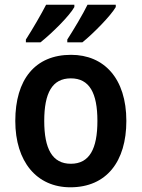

<svg xmlns="http://www.w3.org/2000/svg" viewBox="-20 -786 602 816"><path d="M472 -756V-766H352C333 -727 295 -663 266 -618V-606H330C375 -642 451 -719 472 -756ZM296 -756V-766H176C156 -727 119 -663 90 -618V-606H152C201 -645 275 -718 296 -756ZM517 -272C517 -453 422 -553 282 -553C129 -553 45 -448 45 -272C45 -99 136 10 279 10C433 10 517 -100 517 -272ZM168 -272C168 -391 202 -453 281 -453C360 -453 394 -391 394 -272C394 -153 360 -90 281 -90C202 -90 168 -154 168 -272Z"/></svg>

Font: Noto Sans Myanmar SemiCondensed SemiBold
Style: Regular
Weight: 600
Width: 4
Designer: Monotype Design Team
Foundry: Monotype Imaging Inc.
Version: Version 2.107